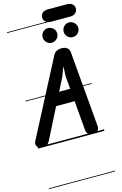

<svg xmlns="http://www.w3.org/2000/svg" viewBox="-263 -1440 1242 1962"><g transform="rotate(-15 358.5 -459.5)"><path d="M42 0Q20.5 0 3.2 -10.8Q-14 -21.5 -19.2 -40.5Q-24.5 -59.5 -11 -85.5L403 -880.5Q413 -901 435.5 -914.8Q458 -928.5 493 -928.5Q526.5 -928.5 548.8 -911.8Q571 -895 573.5 -861L642 -66Q644.5 -32.5 625.8 -16.2Q607 0 577 0Q544 0 526.8 -15.8Q509.5 -31.5 507.5 -58L481 -371.5H285L120.5 -46.5Q106 -20.5 88.5 -10.2Q71 0 42 0ZM350.5 -500.5H470L458 -640L463 -747L422 -641ZM42 0Q20.5 0 3.2 -10.8Q-14 -21.5 -19.2 -40.5Q-24.5 -59.5 -11 -85.5L403 -880.5Q413 -901 435.5 -914.8Q458 -928.5 493 -928.5Q526.5 -928.5 548.8 -911.8Q571 -895 573.5 -861L642 -66Q644.5 -32.5 625.8 -16.2Q607 0 577 0Q544 0 526.8 -15.8Q509.5 -31.5 507.5 -58L481 -371.5H285L120.5 -46.5Q106 -20.5 88.5 -10.2Q71 0 42 0ZM350.5 -500.5H470L458 -640L463 -747L422 -641ZM632.5 -1008.5Q602 -1008.5 579.2 -1031.2Q556.5 -1054 556.5 -1086Q556.5 -1117.5 578.5 -1140.5Q600.5 -1163.5 632.5 -1163.5Q663.5 -1163.5 687.2 -1141.5Q711 -1119.5 711 -1086Q711 -1054 688 -1031.2Q665 -1008.5 632.5 -1008.5ZM410 -1008.5Q379.5 -1008.5 356.8 -1031.2Q334 -1054 334 -1086Q334 -1117.5 356 -1140.5Q378 -1163.5 410 -1163.5Q441 -1163.5 464.8 -1141.5Q488.5 -1119.5 488.5 -1086Q488.5 -1054 465.2 -1031.2Q442 -1008.5 410 -1008.5ZM458 -1218Q423 -1218 402 -1237Q381 -1256 381 -1283.5Q381 -1311.5 402 -1330Q423 -1348.5 458 -1348.5H662.5Q698 -1348.5 718.2 -1330Q738.5 -1311.5 738.5 -1283.5Q738.5 -1257 718.2 -1237.5Q698 -1218 662.5 -1218ZM-5 420.5H696V428.5H-5ZM-5 -16H696V0H-5ZM-5 -505.5H696V-497.5H-5ZM-5 -1230H696V-1222H-5Z"/></g></svg>

Font: Edu VIC WA NT Pre Guide
Style: Regular
Weight: 400
Designer: Tina and Corey Anderson, Eben Sorkin, Mirko Velimirovic
Foundry: Google for Education
Version: Version 1.000